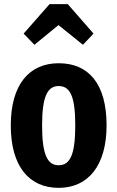

<svg xmlns="http://www.w3.org/2000/svg" viewBox="-20 -889 566 926"><path d="M146 -673 262 -768 380 -673 431 -727 307 -869H219L94 -727ZM263 -584C120 -584 32 -480 32 -284C32 -86 121 17 263 17C407 17 494 -93 494 -284C494 -487 406 -584 263 -584ZM263 -474C317 -474 343 -427 343 -284C343 -141 317 -92 263 -92C210 -92 183 -140 183 -284C183 -426 210 -474 263 -474Z"/></svg>

Font: Glow Sans TC Compressed
Style: Bold
Weight: 700
Width: 2
Designer: Ryoko NISHIZUKA (kana, bopomofo & ideographs); Paul D. Hunt (Latin, Greek & Cyrillic); Sandoll Communications, Soo-young
Version: Version 0.93